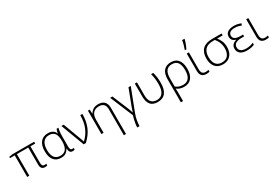

<svg xmlns="http://www.w3.org/2000/svg" viewBox="88 -2168 5445 3771"><g transform="rotate(-30 2810.0 -283.0)"><path d="M533.2 -32.7Q547.4 -32.7 557.4 -34.9Q567.4 -37.1 574.2 -40V1.5Q566.9 4.4 553.5 7.1Q540 9.8 522 9.8Q426.8 9.8 426.8 -101.6V-489.3H168.5V0H120.1V-489.3H12.2V-517.1L92.8 -530.8H584V-489.3H475.6V-109.4Q475.6 -32.7 533.2 -32.7Z M889.6 9.8Q783.7 9.8 726.8 -59.8Q669.9 -129.4 669.9 -263.7Q669.9 -397.5 730 -469.2Q790 -541 897.5 -541Q1024.4 -541 1066.4 -440.9H1069.8Q1070.8 -464.4 1077.9 -487.8Q1085 -511.2 1093.8 -530.8H1134.8Q1125.5 -497.6 1119.9 -450Q1114.3 -402.3 1114.3 -339.8V-118.7Q1114.3 -69.8 1126.5 -51.3Q1138.7 -32.7 1161.6 -32.7Q1180.2 -32.7 1196.3 -38.1V0.5Q1189 4.4 1176.5 7.1Q1164.1 9.8 1151.4 9.8Q1110.4 9.8 1091.1 -14.4Q1071.8 -38.6 1068.4 -96.2H1064.5Q1044.4 -52.7 1003.2 -21.5Q961.9 9.8 889.6 9.8ZM895 -33.2Q985.8 -33.2 1025.6 -92.3Q1065.4 -151.4 1065.4 -259.3V-275.4Q1065.4 -391.6 1024.9 -444.6Q984.4 -497.6 899.4 -497.6Q812.5 -497.6 766.6 -436.8Q720.7 -376 720.7 -263.2Q720.7 -150.4 763.7 -91.8Q806.6 -33.2 895 -33.2Z M1202.1 -530.8H1253.9L1401.4 -133.8Q1408.2 -115.2 1417 -89.6Q1425.8 -64 1431.2 -46.4H1433.6Q1531.2 -136.7 1580.3 -254.6Q1629.4 -372.6 1629.4 -530.8H1677.7Q1677.7 -363.3 1623.3 -236.1Q1568.8 -108.9 1450.7 0H1400.9Z M2037.6 -541Q2127 -541 2174.8 -494.1Q2222.7 -447.3 2222.7 -347.2V240.2H2173.8V-344.2Q2173.8 -423.3 2137.7 -460.4Q2101.6 -497.6 2032.7 -497.6Q1945.3 -497.6 1899.2 -446.5Q1853 -395.5 1853 -292.5V0H1803.7V-530.8H1843.8L1851.1 -434.1H1854Q1875 -478.5 1920.4 -509.8Q1965.8 -541 2037.6 -541Z M2775.4 -530.8 2583 -31.2Q2556.6 37.1 2543.7 108.9Q2530.8 180.7 2529.8 240.2H2477.5Q2477.5 202.6 2484.4 157.5Q2491.2 112.3 2502 67.9Q2512.7 23.4 2524.4 -11.7L2308.1 -530.8H2359.9L2503.4 -184.6Q2516.1 -152.8 2527.8 -121.3Q2539.6 -89.8 2547.4 -62.5H2550.3Q2557.6 -87.9 2568.6 -120.6Q2579.6 -153.3 2590.8 -182.1L2723.6 -530.8Z M3080.1 9.8Q2968.8 9.8 2918 -54.7Q2867.2 -119.1 2867.2 -235.4V-530.8H2916V-238.8Q2916 -32.7 3084 -32.7Q3266.6 -32.7 3266.6 -293.5Q3266.6 -356.9 3259.5 -415Q3252.4 -473.1 3236.3 -530.8H3286.6Q3301.8 -473.1 3309.6 -416Q3317.4 -358.9 3317.4 -292Q3317.4 9.8 3080.1 9.8Z M3907.2 -267.1Q3907.2 -133.8 3847.9 -62Q3788.6 9.8 3679.7 9.8Q3627.9 9.8 3586.7 -4.6Q3545.4 -19 3516.6 -42H3513.2Q3515.1 -15.1 3515.9 13.2Q3516.6 41.5 3516.6 76.2V240.2H3466.8V-280.8Q3466.8 -409.2 3523.7 -475.1Q3580.6 -541 3688.5 -541Q3793.5 -541 3850.3 -471.4Q3907.2 -401.9 3907.2 -267.1ZM3687 -497.1Q3598.1 -497.1 3557.4 -440.4Q3516.6 -383.8 3516.6 -274.9V-89.4Q3547.9 -63 3589.6 -48.1Q3631.3 -33.2 3680.7 -33.2Q3766.6 -33.2 3811.5 -92Q3856.4 -150.9 3856.4 -267.1Q3856.4 -380.4 3816.2 -438.7Q3775.9 -497.1 3687 -497.1Z M4093.8 -530.8V-148.9Q4093.8 -86.9 4117.2 -59.8Q4140.6 -32.7 4189 -32.7Q4206.5 -32.7 4224.6 -35.4Q4242.7 -38.1 4254.9 -41.5V-0.5Q4227.1 9.8 4183.6 9.8Q4118.2 9.8 4081.8 -24.9Q4045.4 -59.6 4045.4 -144V-530.8ZM4048.3 -606V-615.2Q4063.5 -653.3 4078.1 -707.3Q4092.8 -761.2 4098.6 -806.2H4151.9V-796.4Q4146.5 -769 4134.8 -734.9Q4123 -700.7 4108.4 -666.5Q4093.8 -632.3 4080.6 -606Z M4796.4 -249.5Q4796.4 -171.9 4768.8 -113.5Q4741.2 -55.2 4688.2 -22.7Q4635.3 9.8 4559.1 9.8Q4448.2 9.8 4388.9 -61Q4329.6 -131.8 4329.6 -251Q4329.6 -388.2 4401.9 -459.5Q4474.1 -530.8 4616.2 -530.8H4835V-487.8H4709.5Q4749.5 -439 4772.9 -381.8Q4796.4 -324.7 4796.4 -249.5ZM4380.4 -251Q4380.4 -187.5 4399.7 -138.4Q4418.9 -89.4 4459 -61.3Q4499 -33.2 4561 -33.2Q4653.8 -33.2 4699.7 -91.6Q4745.6 -149.9 4745.6 -249Q4745.6 -322.3 4722.7 -379.9Q4699.7 -437.5 4657.2 -487.8H4616.2Q4494.6 -487.8 4437.5 -428Q4380.4 -368.2 4380.4 -251Z M5189.5 -301.8V-259.3H5124.5Q5042 -259.3 4998 -231.2Q4954.1 -203.1 4954.1 -143.1Q4954.1 -91.3 4994.4 -62Q5034.7 -32.7 5109.9 -32.7Q5158.7 -32.7 5198.7 -42.5Q5238.8 -52.2 5274.4 -66.9V-22.5Q5246.6 -9.3 5204.6 0.2Q5162.6 9.8 5107.9 9.8Q5003.9 9.8 4954.1 -32.5Q4904.3 -74.7 4904.3 -141.1Q4904.3 -196.8 4935.5 -231Q4966.8 -265.1 5022 -279.3V-282.7Q4969.7 -297.9 4946.3 -328.1Q4922.9 -358.4 4922.9 -401.9Q4922.9 -450.2 4948.2 -481Q4973.6 -511.7 5016.4 -526.4Q5059.1 -541 5110.8 -541Q5162.6 -541 5200 -532.2Q5237.3 -523.4 5274.9 -507.8L5256.8 -466.8Q5226.1 -480.5 5189.7 -489.3Q5153.3 -498 5111.3 -498Q4971.2 -498 4971.2 -399.4Q4971.2 -301.8 5134.8 -301.8Z M5441.4 -530.8V-148.9Q5441.4 -86.9 5464.8 -59.8Q5488.3 -32.7 5536.6 -32.7Q5554.2 -32.7 5572.3 -35.4Q5590.3 -38.1 5602.5 -41.5V-0.5Q5574.7 9.8 5531.2 9.8Q5465.8 9.8 5429.4 -24.9Q5393.1 -59.6 5393.1 -144V-530.8Z"/></g></svg>

Font: Open Sans Light
Style: Regular
Weight: 300
Designer: Monotype Design Team
Foundry: Monotype Imaging Inc.
Version: Version 3.000; ttfautohint (v1.8.4)